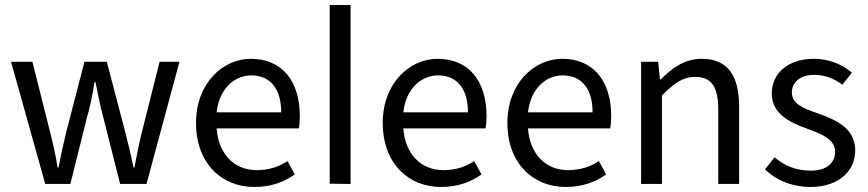

<svg xmlns="http://www.w3.org/2000/svg" viewBox="-20 -732 3455 764"><path d="M160 0H260L325 -261C338 -305 347 -348 356 -405H360C371 -348 380 -306 392 -261L458 0H563L694 -486H615L544 -204C533 -160 525 -118 515 -66H511C501 -118 490 -160 479 -204L405 -486H316L243 -204C232 -160 223 -118 213 -66H209C201 -118 191 -160 180 -204L109 -486H24Z M992 12C1059 12 1111 -8 1153 -38L1124 -91C1090 -68 1049 -55 1002 -55C910 -55 849 -121 842 -221H1169C1172 -237 1173 -252 1173 -270C1173 -410 1102 -498 978 -498C867 -498 760 -401 760 -243C760 -82 862 12 992 12ZM842 -285C852 -378 912 -432 980 -432C1054 -432 1099 -381 1099 -285Z M1292 -1 1375 0V-712H1292Z M1735 12C1802 12 1854 -8 1896 -38L1867 -91C1833 -68 1792 -55 1745 -55C1653 -55 1592 -121 1585 -221H1912C1915 -237 1916 -252 1916 -270C1916 -410 1845 -498 1721 -498C1610 -498 1503 -401 1503 -243C1503 -82 1605 12 1735 12ZM1585 -285C1595 -378 1655 -432 1723 -432C1797 -432 1842 -381 1842 -285Z M2231 12C2298 12 2350 -8 2392 -38L2363 -91C2329 -68 2288 -55 2241 -55C2149 -55 2088 -121 2081 -221H2408C2411 -237 2412 -252 2412 -270C2412 -410 2341 -498 2217 -498C2106 -498 1999 -401 1999 -243C1999 -82 2101 12 2231 12ZM2081 -285C2091 -378 2151 -432 2219 -432C2293 -432 2338 -381 2338 -285Z M2531 0H2614V-352C2662 -401 2697 -426 2746 -426C2810 -426 2838 -388 2838 -297V0H2921V-308C2921 -432 2875 -498 2772 -498C2705 -498 2655 -462 2609 -416H2606L2599 -486H2531Z M3205 12C3320 12 3383 -54 3383 -133C3383 -221 3310 -254 3234 -281C3173 -302 3131 -320 3131 -364C3131 -400 3158 -434 3220 -434C3263 -434 3298 -420 3332 -395L3370 -443C3332 -475 3280 -498 3219 -498C3113 -498 3051 -438 3051 -360C3051 -280 3121 -245 3194 -219C3249 -199 3303 -178 3303 -128C3303 -86 3272 -53 3208 -53C3148 -53 3104 -71 3062 -106L3024 -58C3069 -14 3134 12 3205 12Z"/></svg>

Font: DAIFUKU Sans
Style: Regular
Weight: 400
Designer: Original font ‘Source Han Sans JP’ : Paul D. Hunt
Foundry: Daifuku
Version: Version 1.000